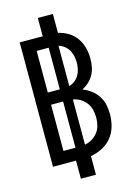

<svg xmlns="http://www.w3.org/2000/svg" viewBox="-139 -916 778 1096"><g transform="rotate(-15 250.0 -368.0)"><path d="M198 107V0H62V-735H198V-843H287V-731Q319 -724 347 -707Q375 -690 393.5 -663.5Q412 -637 420 -605.5Q428 -574 428 -542Q428 -517 423.5 -493Q419 -469 407.5 -448Q396 -427 377.5 -410Q359 -393 338 -383Q364 -373 387 -356Q410 -339 426 -315Q442 -291 448 -263Q454 -235 454 -207Q454 -170 444 -134.5Q434 -99 411.5 -71Q389 -43 356 -26Q323 -9 287 -3V107ZM143 -417H214V-663H143ZM271 -421Q289 -426 304.5 -438Q320 -450 329.5 -466.5Q339 -483 343 -502Q347 -521 347 -540Q347 -559 343 -578Q339 -597 329.5 -613.5Q320 -630 304.5 -642Q289 -654 271 -659ZM214 -72V-345H143V-72ZM271 -75Q294 -79 314 -91Q334 -103 348 -121.5Q362 -140 367.5 -162.5Q373 -185 373 -208Q373 -231 367.5 -254Q362 -277 348 -295.5Q334 -314 314 -326Q294 -338 271 -342Z"/></g></svg>

Font: Iosevka SS10 Medium
Style: Regular
Weight: 500
Monospace: yes
Designer: Belleve Invis
Foundry: Belleve Invis
Version: Version 28.0.6; ttfautohint (v1.8.4)